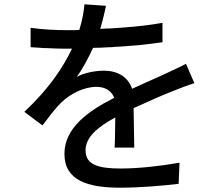

<svg xmlns="http://www.w3.org/2000/svg" viewBox="-20 -822 1040 891"><path d="M809 31 813 -67C724 -51 621 -40 540 -40C439 -40 377 -56 377 -124C377 -184 429 -230 515 -277C514 -228 514 -172 512 -137H603C602 -184 601 -263 600 -320C670 -352 732 -380 784 -400C813 -412 853 -427 882 -436L843 -526C832 -520 822 -515 812 -510L803 -506C786 -498 769 -490 750 -481C744 -478 737 -475 730 -472L722 -468C683 -451 643 -433 593 -410C574 -466 525 -494 462 -494C423 -494 369 -484 336 -465C364 -503 390 -553 412 -600C437 -600 462 -601 488 -603H498C505 -604 511 -604 518 -605H528C559 -607 589 -610 619 -612L629 -613C665 -617 700 -621 734 -626V-716C702 -710 670 -706 637 -702L627 -701C609 -699 590 -697 572 -696L562 -695C557 -695 552 -694 547 -694L537 -693C521 -692 506 -691 491 -690H481C469 -689 457 -689 445 -688C458 -731 466 -767 472 -795L372 -802C369 -767 361 -724 348 -683C331 -682 316 -682 300 -682H290C242 -682 175 -685 122 -693V-603C137 -602 153 -601 169 -600L180 -599H190C226 -597 260 -596 285 -596H314C273 -510 210 -413 93 -303L177 -240C209 -282 236 -319 265 -347C307 -387 369 -419 428 -419C465 -419 497 -403 510 -368C394 -309 279 -231 279 -108C279 16 388 49 537 49C627 49 737 40 809 31Z"/></svg>

Font: Glow Sans SC Normal Medium
Style: Regular
Weight: 600
Designer: Ryoko NISHIZUKA (kana, bopomofo & ideographs); Paul D. Hunt (Latin, Greek & Cyrillic); Sandoll Communications, Soo-young
Version: Version 0.93